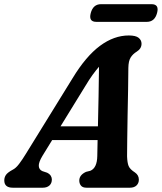

<svg xmlns="http://www.w3.org/2000/svg" viewBox="-48 -876 756 896"><path d="M150 -148.5Q132 -118.5 133 -101.5Q134 -84.5 149.5 -77.5L172 -70Q184.5 -63.5 189.2 -55.2Q194 -47 194 -38.5Q194 -20.5 182.5 -10.2Q171 0 151.5 0H12Q-28 0 -28 -34Q-28 -48.5 -20.2 -59.8Q-12.5 -71 10.5 -83.5Q25.5 -90.5 41.2 -111.2Q57 -132 73 -158.5L291 -511.5Q353 -613.5 418.5 -662Q484 -710.5 553 -710.5Q585.5 -710.5 599 -699.5Q612.5 -688.5 612.5 -672Q612.5 -649 590 -635Q572 -624 561.8 -607.8Q551.5 -591.5 551 -559.5Q551 -517 549.8 -459.2Q548.5 -401.5 547.5 -341Q546.5 -280.5 545.8 -228.8Q545 -177 545 -146.5Q546 -116.5 552.2 -101.2Q558.5 -86 582 -71Q600 -58.5 600 -37.5Q600 -21 589 -10.5Q578 0 558 0H356Q337.5 0 329.8 -9.8Q322 -19.5 322 -33.5Q322 -59.5 353.5 -74L373.5 -79Q405 -92 406 -148Q406.5 -180.5 407.5 -222.5H195.5ZM349 -472.5 234.5 -286.5H409Q410.5 -353 412 -427Q413.5 -501 414 -564.5Q400.5 -549 384.2 -526.8Q368 -504.5 349 -472.5ZM375.5 -815Q386.5 -856.5 423.5 -856.5H659Q696 -856.5 685 -815.5Q674 -774 637 -774H401.5Q364.5 -774 375.5 -815Z"/></svg>

Font: Fraunces 72pt SuperSoft SemiBold
Style: Italic
Weight: 600
Italic angle: -16°
Version: Version 1.000;[b76b70a41]